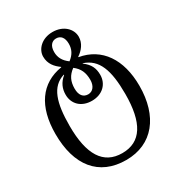

<svg xmlns="http://www.w3.org/2000/svg" viewBox="-231 -925 1240 1330"><g transform="rotate(-30 388.5 -260.0)"><path d="M389 252C601 252 724 94 724 -148C724 -361 627 -502 457 -531V-534C496 -560 530 -601 530 -653C530 -715 475 -772 388 -772C301 -772 247 -714 247 -656C247 -597 281 -560 319 -533V-530C147 -502 53 -369 53 -149C53 101 170 252 389 252ZM389 -537C348 -567 329 -602 329 -646C329 -695 353 -721 387 -721C424 -721 446 -694 446 -645C446 -602 429 -567 389 -537ZM388 -274C348 -274 325 -303 325 -355C325 -413 344 -452 389 -485C432 -452 450 -413 450 -354C450 -306 425 -274 388 -274ZM389 197C238 197 166 80 166 -148C166 -333 200 -444 309 -477V-473C267 -439 250 -397 250 -350C250 -276 303 -222 388 -222C474 -222 527 -278 527 -350C527 -402 510 -441 461 -477V-480C573 -444 611 -339 611 -148C611 80 540 197 389 197Z"/></g></svg>

Font: Noto Serif Georgian Medium
Style: Regular
Weight: 500
Designer: Monotype Design Team, Akaki Razmadze
Foundry: Google LLC
Version: Version 2.003